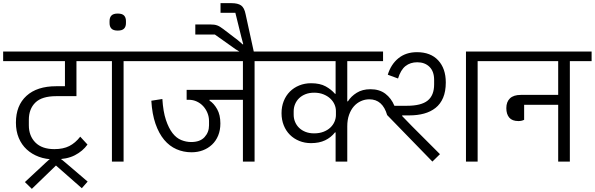

<svg xmlns="http://www.w3.org/2000/svg" viewBox="-40 -1025 3773 1218"><path d="M305 -14Q251 -14 206.5 -30.5Q162 -47 129.5 -77Q97 -107 79 -150Q61 -193 61 -247Q61 -356 128 -417Q195 -478 316 -478H372V-637H-20V-698H572V-637H445V-415H317Q226 -415 184.5 -374.5Q143 -334 143 -265V-230Q143 -163 184.5 -121Q226 -79 305 -79Q361 -79 399.5 -98.5Q438 -118 469 -158L515 -108Q485 -66 434.5 -40Q384 -14 305 -14Z M118 130 250 7Q271 -13 283 -20.5Q295 -28 312 -28Q330 -28 343.5 -18.5Q357 -9 379 10L516 127L479 169L315 25L162 173Z M670 -637H532V-698H882V-637H744V0H670Z M707 -831Q679 -831 667 -843.5Q655 -856 655 -878V-892Q655 -914 667 -926.5Q679 -939 707 -939Q735 -939 747 -926.5Q759 -914 759 -892V-878Q759 -856 747 -843.5Q735 -831 707 -831Z M1175 -59Q1124 -59 1079.5 -78.5Q1035 -98 1001.5 -138Q968 -178 946.5 -239.5Q925 -301 920 -386L990 -397Q995 -317 1012.5 -264.5Q1030 -212 1054.5 -180.5Q1079 -149 1110 -136.5Q1141 -124 1173 -124Q1229 -124 1257.5 -155Q1286 -186 1286 -230V-257Q1286 -284 1276 -308.5Q1266 -333 1249 -351.5Q1232 -370 1208.5 -381Q1185 -392 1158 -392H1144V-455H1501V-637H842V-698H1713V-637H1575V0H1501V-392H1289V-387Q1317 -369 1337.5 -332.5Q1358 -296 1358 -242Q1358 -199 1344 -165Q1330 -131 1305 -107.5Q1280 -84 1247 -71.5Q1214 -59 1175 -59Z M1454 -713 1323 -806H1199V-870H1291Q1307 -870 1318 -868.5Q1329 -867 1338.5 -863.5Q1348 -860 1356.5 -854.5Q1365 -849 1376 -841L1469 -770L1500 -743L1503 -745L1491 -790L1453 -944H1359V-1005H1428Q1469 -1005 1489.5 -990.5Q1510 -976 1518 -935L1572 -688V-669H1526Z M2916 -698H3128V-637H2990V0H2916ZM2089 -185H2085Q2060 -153 2022.5 -135Q1985 -117 1933 -117Q1893 -117 1858.5 -131Q1824 -145 1799 -170Q1774 -195 1760 -230Q1746 -265 1746 -307Q1746 -349 1760 -384Q1774 -419 1799 -444Q1824 -469 1858.5 -483Q1893 -497 1933 -497Q1990 -497 2026 -477Q2062 -457 2085 -430H2089V-637H1673V-698H2390V-637H2163V-382H2167Q2187 -414 2223 -436.5Q2259 -459 2310 -459Q2367 -459 2404.5 -430.5Q2442 -402 2462 -354H2542Q2632 -354 2673 -387Q2714 -420 2714 -490V-518Q2714 -572 2684.5 -601Q2655 -630 2607 -630Q2563 -630 2532.5 -606Q2502 -582 2485 -527L2420 -551Q2440 -617 2487.5 -655.5Q2535 -694 2605 -694Q2692 -694 2740 -642Q2788 -590 2788 -502Q2788 -445 2771 -405Q2754 -365 2723 -340.5Q2692 -316 2650 -304.5Q2608 -293 2557 -293H2513L2510 -290L2574 -224L2751 -47L2703 0L2416 -295Q2387 -395 2303 -395Q2275 -395 2249.5 -383.5Q2224 -372 2205 -350.5Q2186 -329 2174.5 -297Q2163 -265 2163 -224V0H2089ZM1953 -179Q1986 -179 2012 -189Q2038 -199 2055.5 -215.5Q2073 -232 2082 -253Q2091 -274 2091 -295V-321Q2091 -342 2082 -362.5Q2073 -383 2055.5 -399.5Q2038 -416 2012 -426.5Q1986 -437 1953 -437Q1922 -437 1898 -427.5Q1874 -418 1857.5 -402Q1841 -386 1832 -364.5Q1823 -343 1823 -319V-297Q1823 -273 1832 -251.5Q1841 -230 1857.5 -214Q1874 -198 1898 -188.5Q1922 -179 1953 -179Z M3249 -257Q3209 -257 3190.5 -279Q3172 -301 3172 -339Q3172 -379 3195 -401Q3218 -423 3264 -423H3501V-637H3088V-698H3713V-637H3575V0H3501V-360H3285V-265Q3269 -257 3249 -257Z"/></svg>

Font: IBM Plex Sans Devanagari
Style: Regular
Weight: 400
Designer: Mike Abbink, Paul van der Laan, Pieter van Rosmalen, Erin McLaughlin
Foundry: Bold Monday
Version: Version 1.1